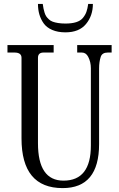

<svg xmlns="http://www.w3.org/2000/svg" viewBox="-20 -942 606 980"><path d="M314 -776.9Q275.4 -776.9 246.8 -789.1Q218.3 -801.3 203.1 -822.5Q188 -843.8 180.9 -868.4Q173.8 -893.1 173.8 -921.9H198.2Q200.7 -906.7 202.1 -898.2Q203.6 -889.6 207.5 -877.4Q211.4 -865.2 216.1 -858.4Q220.7 -851.6 229.2 -843.5Q237.8 -835.4 249 -831.3Q260.3 -827.1 276.6 -824.5Q293 -821.8 314 -821.8Q346.7 -821.8 368.9 -828.9Q391.1 -835.9 403.3 -850.8Q415.5 -865.7 421.1 -881.6Q426.8 -897.5 430.2 -921.9H454.1Q454.1 -861.8 418.9 -819.3Q383.8 -776.9 314 -776.9ZM299.8 18.1Q89.8 18.1 89.8 -235.8V-647Q89.8 -673.8 54.2 -673.8H18.1V-711.9H253.9V-673.8H202.1Q173.8 -673.8 173.8 -647V-210.9Q173.8 -20 304.2 -20Q443.8 -20 443.8 -199.2V-594.2Q443.8 -625.5 430.2 -651.9Q418.9 -673.8 397.9 -673.8H374V-711.9H549.8V-673.8H529.8Q501.5 -673.8 494.1 -651.9Q485.8 -626 485.8 -592.8V-207Q485.8 18.1 299.8 18.1Z"/></svg>

Font: New Heterodox Mono
Style: Book
Weight: 400
Designer: Hao Chi Kiang <hello@hckiang.com>, Alexey Kryukov <alexios@thessalonica.org.ru>
Version: Version 0.0.3